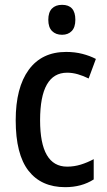

<svg xmlns="http://www.w3.org/2000/svg" viewBox="-20 -765 441 795"><path d="M250 10Q151 10 98 -58Q45 -126 45 -267Q45 -402 99 -476Q153 -550 254 -550Q290 -550 321 -542Q352 -534 377 -521L347 -440Q325 -451 302.5 -457.5Q280 -464 258 -464Q146 -464 146 -267Q146 -75 258 -75Q287 -75 314.5 -83.5Q342 -92 368 -106V-22Q318 10 250 10ZM237 -745Q292 -745 292 -683Q292 -652 277 -636.5Q262 -621 237 -621Q211 -621 195.5 -636.5Q180 -652 180 -683Q180 -714 195 -729.5Q210 -745 237 -745Z"/></svg>

Font: Noto Sans Lao Condensed Medium
Style: Regular
Weight: 500
Width: 3
Designer: Monotype Design Team
Foundry: Monotype Imaging Inc.
Version: Version 2.003; ttfautohint (v1.8.4.7-5d5b)